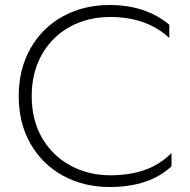

<svg xmlns="http://www.w3.org/2000/svg" viewBox="-20 -734 762 769"><path d="M55 -349Q55 -457 102 -540Q149 -623 232 -668.5Q315 -714 419 -714Q563 -714 658 -635V-582Q567 -666 422 -666Q332 -666 260.5 -627Q189 -588 148 -516Q107 -444 107 -349Q107 -253 148.5 -181.5Q190 -110 262 -71Q334 -32 422 -32Q498 -32 558 -52.5Q618 -73 667 -121V-68Q578 15 419 15Q315 15 232 -30.5Q149 -76 102 -158.5Q55 -241 55 -349Z"/></svg>

Font: Prompt ExtraLight
Style: Regular
Weight: 275
Designer: Katatrad Team
Foundry: CadsonDemak
Version: Version 1.001